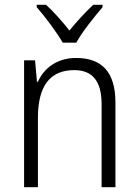

<svg xmlns="http://www.w3.org/2000/svg" viewBox="-20 -785 581 805"><path d="M243 -606H300C323 -650 376 -715 410 -755V-765H371C336 -732 303 -696 271 -657C242 -694 205 -736 173 -765H134V-755C168 -716 218 -650 243 -606ZM299 -542C219 -542 164 -499 139 -442H135L127 -532H81V0H139V-291C139 -425 190 -491 291 -491C367 -491 406 -446 406 -348V0H464V-355C464 -484 406 -542 299 -542Z"/></svg>

Font: Noto Sans Bengali SemiCondensed Light
Style: Regular
Weight: 300
Width: 4
Designer: Joana Ranito - Universal Thirst; Jelle Bosma - Monotype Design Team
Foundry: Universal Thirst ehf.
Version: Version 3.000